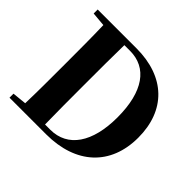

<svg xmlns="http://www.w3.org/2000/svg" viewBox="-175 -948 1150 1150"><g transform="rotate(45 399.5 -373.5)"><path d="M305 -37C303 -142 303 -248 303 -360V-393C303 -501 303 -606 305 -709H353C496 -709 582 -593 582 -374C582 -162 497 -37 349 -37ZM41 -747V-713L131 -705C134 -602 134 -498 134 -393V-360C134 -248 134 -144 131 -43L41 -34V0H351C603 0 756 -142 756 -376C756 -606 613 -747 369 -747Z"/></g></svg>

Font: Noto Serif TC Black
Style: Regular
Weight: 900
Version: Version 1.001;PS 1.001;hotconv 16.6.54;makeotf.lib2.5.65590